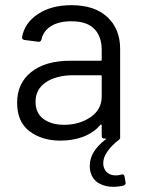

<svg xmlns="http://www.w3.org/2000/svg" viewBox="-20 -534 550 740"><path d="M452 138Q458 138 460 146L464 169V172Q464 178 457 181Q437 186 416 186Q385 186 360.5 172Q336 158 328 126Q326 119 326 105Q326 51 385 5Q387 4 388 2Q389 0 387 0H382Q372 0 372 -10V-51Q372 -53 370.5 -54Q369 -55 367 -53Q342 -23 302 -7.5Q262 8 213 8Q142 8 94 -28Q46 -64 46 -138Q46 -213 100.5 -256.5Q155 -300 252 -300H368Q372 -300 372 -304V-342Q372 -393 343.5 -422.5Q315 -452 255 -452Q207 -452 177 -433.5Q147 -415 140 -382Q137 -372 128 -373L74 -380Q64 -382 65 -391Q75 -446 126.5 -480Q178 -514 255 -514Q345 -514 394 -468Q443 -422 443 -346V0L438 5Q411 26 394.5 49Q378 72 378 94Q378 102 379 106Q383 124 395.5 133Q408 142 426 142Q436 142 448 139ZM372 -162V-240Q372 -244 368 -244H263Q197 -244 157 -217Q117 -190 117 -142Q117 -98 147.5 -75.5Q178 -53 227 -53Q286 -53 329 -82.5Q372 -112 372 -162Z"/></svg>

Font: Amber EN
Style: Regular
Weight: 400
Designer: Jeremy Tribby
Foundry: Tribby Type Co.
Version: Version 1.403 November 24, 2021